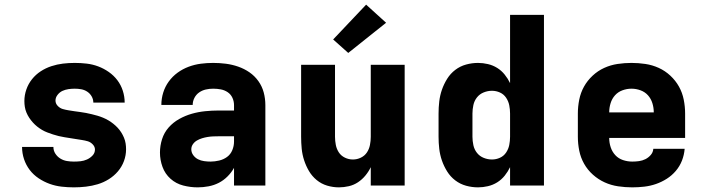

<svg xmlns="http://www.w3.org/2000/svg" viewBox="-20 -799 3040 827"><path d="M298 8Q272 8 245.5 5Q219 2 194 -7Q169 -16 146.5 -31Q124 -46 108 -67Q92 -88 83.5 -113.5Q75 -139 75 -166H210Q210 -150 218.5 -137Q227 -124 240 -116Q253 -108 268 -105.5Q283 -103 298 -103Q313 -103 327 -104.5Q341 -106 354.5 -112Q368 -118 378.5 -129Q389 -140 389 -155Q389 -167 379.5 -177Q370 -187 358 -190.5Q346 -194 333 -196Q320 -198 307.5 -200Q295 -202 282.5 -204Q270 -206 257.5 -208Q245 -210 232.5 -213Q220 -216 208 -220Q196 -224 184 -228.5Q172 -233 161 -239.5Q150 -246 140 -254Q130 -262 121.5 -271.5Q113 -281 106 -291.5Q99 -302 94 -314Q89 -326 87 -338.5Q85 -351 85 -364Q85 -389 93.5 -413.5Q102 -438 118 -458Q134 -478 155.5 -492Q177 -506 201.5 -514Q226 -522 251 -525Q276 -528 302 -528Q328 -528 353.5 -525Q379 -522 403 -513Q427 -504 448.5 -489Q470 -474 485.5 -453.5Q501 -433 509 -408Q517 -383 517 -357H382Q382 -371 375 -383.5Q368 -396 356 -404Q344 -412 330 -414.5Q316 -417 302 -417Q288 -417 274.5 -415Q261 -413 249 -407.5Q237 -402 228 -390.5Q219 -379 219 -366Q219 -353 228.5 -343Q238 -333 250 -329.5Q262 -326 274.5 -324Q287 -322 300 -320Q313 -318 325.5 -316.5Q338 -315 350.5 -312.5Q363 -310 375.5 -307Q388 -304 400 -300.5Q412 -297 424 -292Q436 -287 447 -280.5Q458 -274 468 -266Q478 -258 486.5 -249Q495 -240 502 -229Q509 -218 514 -206Q519 -194 521 -181.5Q523 -169 523 -156Q523 -130 514 -105.5Q505 -81 488 -61Q471 -41 448.5 -27Q426 -13 401 -5.5Q376 2 350 5Q324 8 298 8Z M832 8H831Q800 8 769 0Q738 -8 714.5 -29Q691 -50 680 -80Q669 -110 669 -142Q669 -171 678 -199.5Q687 -228 706.5 -250Q726 -272 752 -286.5Q778 -301 806 -309Q834 -317 863.5 -320Q893 -323 922 -323H988V-346Q988 -363 981 -378Q974 -393 960.5 -402Q947 -411 931 -414Q915 -417 898 -417Q882 -417 866.5 -413.5Q851 -410 838 -401Q825 -392 817.5 -377.5Q810 -363 810 -347H675Q675 -374 683 -400Q691 -426 707 -448Q723 -470 745 -486Q767 -502 792.5 -511.5Q818 -521 844.5 -524.5Q871 -528 898 -528Q926 -528 953 -524.5Q980 -521 1006 -512Q1032 -503 1054.5 -487.5Q1077 -472 1093 -449.5Q1109 -427 1116 -400.5Q1123 -374 1123 -346V0H988V-76Q977 -56 960 -39Q943 -22 922.5 -11.5Q902 -1 878.5 3.5Q855 8 832 8ZM887 -103Q905 -103 924 -107.5Q943 -112 958 -123Q973 -134 980.5 -152Q988 -170 988 -189V-212H922Q910 -212 898 -211.5Q886 -211 874 -209Q862 -207 850.5 -203.5Q839 -200 828.5 -194Q818 -188 811 -178Q804 -168 804 -156Q804 -142 812.5 -130.5Q821 -119 833 -113Q845 -107 859 -105Q873 -103 887 -103Z M1440 8Q1414 8 1389 0.5Q1364 -7 1344 -23.5Q1324 -40 1311 -62Q1298 -84 1290 -108.5Q1282 -133 1279.5 -158.5Q1277 -184 1277 -210V-520H1423V-210Q1423 -192 1426.5 -174.5Q1430 -157 1439.5 -142.5Q1449 -128 1465.5 -120Q1482 -112 1500 -112Q1518 -112 1534.5 -120Q1551 -128 1560.5 -142.5Q1570 -157 1573.5 -174.5Q1577 -192 1577 -210V-520H1723V0H1577V-79Q1568 -60 1554 -43Q1540 -26 1522 -14Q1504 -2 1482.5 3Q1461 8 1440 8ZM1480 -571 1415 -629 1557 -779 1643 -701Z M2039 8Q2013 8 1987.5 1Q1962 -6 1941 -22Q1920 -38 1906 -60.5Q1892 -83 1883.5 -107.5Q1875 -132 1872 -158Q1869 -184 1869 -210V-310Q1869 -336 1872 -362Q1875 -388 1883.5 -412.5Q1892 -437 1906 -459.5Q1920 -482 1941 -498Q1962 -514 1987.5 -521Q2013 -528 2039 -528Q2060 -528 2081.5 -523Q2103 -518 2121.5 -506.5Q2140 -495 2154 -477.5Q2168 -460 2177 -441V-735H2323V0H2177V-79Q2168 -60 2154 -42.5Q2140 -25 2121.5 -13.5Q2103 -2 2081.5 3Q2060 8 2039 8ZM2099 -112Q2117 -112 2133.5 -119.5Q2150 -127 2160 -142Q2170 -157 2173.5 -174.5Q2177 -192 2177 -210V-310Q2177 -328 2173.5 -345.5Q2170 -363 2160 -378Q2150 -393 2133.5 -400.5Q2117 -408 2099 -408Q2081 -408 2063.5 -401Q2046 -394 2034.5 -379.5Q2023 -365 2019 -346.5Q2015 -328 2015 -310V-210Q2015 -192 2019 -173.5Q2023 -155 2034.5 -140.5Q2046 -126 2063.5 -119Q2081 -112 2099 -112Z M2703 8Q2673 8 2642.5 3.5Q2612 -1 2584.5 -13.5Q2557 -26 2534 -46.5Q2511 -67 2496 -93.5Q2481 -120 2475 -150Q2469 -180 2469 -210V-310Q2469 -340 2475 -370Q2481 -400 2495.5 -426Q2510 -452 2532.5 -473Q2555 -494 2582.5 -506.5Q2610 -519 2640 -523.5Q2670 -528 2700 -528Q2730 -528 2760 -523.5Q2790 -519 2817.5 -506.5Q2845 -494 2867.5 -473Q2890 -452 2904.5 -426Q2919 -400 2925 -370Q2931 -340 2931 -310V-205H2604Q2604 -184 2610.5 -164.5Q2617 -145 2630.5 -130.5Q2644 -116 2663.5 -109.5Q2683 -103 2703 -103Q2718 -103 2732.5 -105Q2747 -107 2760 -113.5Q2773 -120 2783 -131.5Q2793 -143 2794 -158H2929Q2927 -132 2917.5 -107.5Q2908 -83 2891 -63Q2874 -43 2852 -29Q2830 -15 2805.5 -6.5Q2781 2 2755 5Q2729 8 2703 8ZM2796 -315Q2796 -335 2790 -354.5Q2784 -374 2771 -388.5Q2758 -403 2739 -410Q2720 -417 2700 -417Q2680 -417 2661 -410Q2642 -403 2629 -388.5Q2616 -374 2610 -354.5Q2604 -335 2604 -315Z"/></svg>

Font: Iosevka Custom Heavy Extended
Style: Regular
Weight: 900
Width: 7
Monospace: yes
Designer: Belleve Invis
Foundry: Belleve Invis
Version: Version 11.2.4; ttfautohint (v1.8.4)